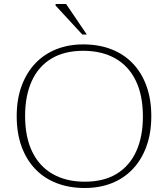

<svg xmlns="http://www.w3.org/2000/svg" viewBox="-20 -930 840 960"><path d="M396 -708Q475 -708 538 -683.2Q601 -658.5 645.2 -611.5Q689.5 -564.5 713 -498.2Q736.5 -432 736.5 -349Q736.5 -265.5 712.5 -199Q688.5 -132.5 644.8 -85.8Q601 -39 539.8 -14.5Q478.5 10 404 10Q325 10 262 -14.8Q199 -39.5 154.8 -86.5Q110.5 -133.5 87 -199.8Q63.5 -266 63.5 -349Q63.5 -432.5 87.5 -498.8Q111.5 -565 155.2 -611.8Q199 -658.5 260.2 -683.2Q321.5 -708 396 -708ZM404 -21.5Q499 -21.5 563.8 -61.2Q628.5 -101 661.5 -174.2Q694.5 -247.5 694.5 -347Q694.5 -454 658.5 -527.5Q622.5 -601 555.5 -638.5Q488.5 -676 396 -676Q301 -676 236.2 -636.5Q171.5 -597 138.5 -524Q105.5 -451 105.5 -350.5Q105.5 -244 141.5 -170.5Q177.5 -97 244.8 -59.2Q312 -21.5 404 -21.5ZM414 -757.5H391.5L258 -902V-910H310.5Z"/></svg>

Font: Newsreader 9pt ExtraLight
Style: Regular
Weight: 250
Designer: Hugues Gentile
Foundry: Production Type
Version: Version 1.003